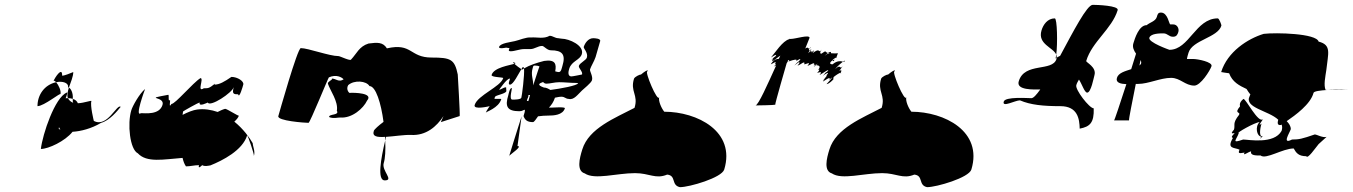

<svg xmlns="http://www.w3.org/2000/svg" viewBox="-20 -786 5594 794"><path d="M135 -347C135 -393 163 -435 212 -446C222 -435 234 -410 230 -396C233 -406 162 -347 135 -347ZM201 -450C202 -454 207 -452 212 -446C239 -452 266 -443 261 -424C261 -425 262 -425 265 -424C273 -447 283 -470 283 -488C271 -483 247 -473 237 -473C238 -514 205 -462 201 -450ZM149 -170C180 -170 249 -202 280 -241C314 -243 358 -254 398 -278C433 -287 466 -328 479 -344C464 -359 424 -256 368 -286C368 -286 352 -350 358 -368C358 -372 328 -360 302 -359C299 -367 292 -374 281 -377C281 -370 280 -365 283 -361C273 -364 265 -372 261 -380H251C253 -380 262 -410 256 -403C207 -383 156 -231 149 -170ZM265 -424C272 -420 283 -404 281 -377C276 -379 268 -380 261 -380C256 -392 260 -407 265 -424ZM224 -260C225 -256 227 -254 230 -251C224 -251 221 -252 224 -260Z M523 -330C506 -274 517 -168 550 -152C587 -112 656 -127 735 -133C738 -120 742 -108 749 -98C767 -98 784 -103 803 -103C797 -83 816 -103 816 -103C827 -97 837 -100 850 -102C900 -122 983 -164 1002 -226C1005 -226 1032 -148 1030 -141C1036 -161 1026 -178 1025 -194C1012 -217 986 -253 949 -283C958 -291 965 -299 968 -308C967 -304 919 -336 911 -336C900 -333 890 -328 880 -323C854 -332 825 -337 795 -333C779 -331 756 -322 735 -311C736 -319 737 -324 737 -325C737 -326 800 -362 806 -362C800 -342 839 -362 839 -362C849 -342 940 -402 947 -426C938 -397 947 -396 965 -396C969 -376 984 -428 986 -436C990 -450 962 -468 937 -468C908 -448 887 -436 867 -436L869 -440C844 -420 841 -421 823 -421C792 -401 825 -463 809 -463C777 -443 705 -356 689 -356C677 -336 685 -367 683 -373C674 -361 680 -394 676 -394C568 -374 664 -390 652 -352C639 -310 581 -318 563 -318C535 -298 580 -418 580 -418C556 -398 528 -347 523 -330Z M1131 -306C1125 -286 1242 -278 1256 -278C1262 -278 1338 -466 1340 -466C1371 -480 1394 -466 1401 -458C1381 -444 1368 -462 1352 -461C1359 -457 1334 -449 1336 -440C1345 -412 1380 -366 1373 -328C1385 -308 1340 -316 1341 -302C1357 -294 1382 -301 1387 -300C1436 -296 1483 -338 1498 -370C1526 -402 1444 -403 1428 -402C1425 -398 1409 -416 1420 -434C1445 -456 1495 -452 1508 -430C1534 -430 1556 -359 1566 -282C1547 -268 1528 -251 1526 -245C1518 -221 1540 -218 1572 -220C1572 -215 1573 -210 1573 -205C1575 -210 1574 -215 1576 -220C1609 -222 1651 -229 1679 -228C1742 -224 1786 -263 1814 -306C1807 -291 1803 -281 1803 -281L1881 -306C1883 -312 1873 -478 1873 -478C1860 -541 1844 -548 1765 -548C1673 -548 1685 -610 1580 -586C1564 -612 1541 -611 1504 -606C1465 -594 1455 -564 1432 -540C1430 -532 1386 -554 1380 -554C1342 -554 1254 -587 1224 -587C1210 -587 1134 -316 1131 -306ZM1573 -205C1575 -165 1573 -131 1567 -112C1557 -80 1611 -40 1571 -40C1539 -40 1555 -130 1573 -205Z M1943 -352C1936 -330 2005 -347 2005 -347C2004 -345 1992 -329 1989 -320C1990 -324 2042 -339 2053 -376C2054 -378 2035 -377 2030 -377C2022 -377 2025 -379 2027 -385C2029 -393 2070 -397 2074 -409L2073 -425C2062 -425 2052 -415 2044 -415C2045 -415 2075 -461 2088 -461C2092 -461 2077 -436 2089 -436C2103 -436 2124 -481 2136 -500C2128 -505 2115 -515 2107 -522C2088 -516 2022 -507 2013 -476C2010 -466 2062 -467 2061 -463C2050 -427 1955 -392 1943 -352ZM2044 -592C2041 -582 2073 -589 2073 -589C2078 -589 2081 -587 2086 -587C2090 -587 2076 -574 2092 -574C2108 -574 2130 -583 2146 -583H2173C2191 -583 2204 -596 2222 -596C2230 -596 2242 -578 2258 -578C2306 -578 2320 -560 2306 -514C2303 -505 2301 -488 2291 -488C2288 -488 2282 -489 2276 -491C2282 -522 2276 -541 2230 -534C2199 -526 2171 -517 2147 -503C2150 -478 2138 -387 2136 -382C2134 -374 2106 -374 2099 -374C2083 -374 2100 -422 2096 -422C2088 -422 2084 -400 2082 -392C2068 -347 2076 -326 2128 -326C2142 -326 2143 -332 2151 -332C2151 -332 2150 -328 2150 -323L2145 -306C2151 -290 2160 -281 2184 -281C2189 -281 2198 -295 2205 -305C2220 -307 2234 -308 2248 -308C2270 -308 2307 -310 2316 -338C2318 -345 2267 -341 2261 -341H2250C2260 -351 2269 -364 2275 -382C2285 -384 2293 -386 2302 -386C2316 -386 2319 -377 2332 -377C2353 -371 2370 -396 2387 -412C2395 -420 2424 -442 2428 -454C2433 -470 2418 -492 2420 -499C2424 -512 2437 -532 2443 -550C2449 -571 2455 -592 2462 -616C2465 -627 2439 -628 2433 -628C2413 -628 2399 -608 2394 -592C2392 -586 2413 -568 2407 -548C2404 -537 2378 -526 2374 -514C2371 -505 2391 -490 2387 -478C2387 -478 2349 -470 2343 -470C2327 -470 2330 -490 2334 -502C2344 -534 2378 -537 2386 -562C2397 -598 2333 -626 2303 -626C2297 -626 2293 -628 2289 -628C2275 -628 2266 -638 2253 -638C2228 -624 2201 -633 2176 -631C2155 -633 2128 -620 2109 -616C2094 -612 2049 -608 2044 -592ZM2107 -522C2101 -528 2097 -531 2108 -527C2113 -525 2113 -524 2107 -522ZM2136 -500C2140 -505 2141 -509 2143 -509C2145 -509 2146 -507 2147 -503C2145 -502 2141 -499 2139 -498C2138 -498 2138 -499 2136 -500ZM2183 -505C2185 -510 2184 -515 2191 -515C2199 -515 2206 -514 2211 -511C2207 -502 2198 -472 2185 -433C2186 -458 2174 -476 2183 -505ZM2172 -393 2165 -368C2161 -368 2158 -369 2159 -371C2161 -379 2167 -387 2165 -393ZM2086 -142C2086 -141 2085 -140 2085 -140C2084 -140 2085 -141 2086 -142ZM2086 -142C2095 -151 2142 -182 2120 -182L2137 -305C2112 -227 2090 -155 2086 -142ZM2226 -447C2229 -443 2233 -440 2240 -440C2254 -440 2274 -446 2292 -446C2316 -446 2338 -443 2363 -443L2371 -442C2368 -432 2296 -419 2256 -414C2248 -419 2239 -424 2229 -424C2199 -435 2209 -441 2226 -447Z M2388 -168C2376 -130 2364 -79 2398 -69C2439 -41 2530 -70 2606 -70C2666 -70 2691 -44 2739 -64C2778 -60 2754 -20 2792 -12C2831 -12 2965 -51 2975 -85C3023 -243 2863 -324 2727 -324C2714 -340 2702 -370 2706 -384C2699 -362 2645 -491 2657 -491C2661 -491 2663 -505 2631 -478C2625 -478 2606 -469 2602 -461C2585 -407 2621 -394 2604 -340C2524 -298 2415 -256 2388 -168Z M3104 -350C3108 -350 3182 -351 3186 -353C3183 -352 3233 -524 3233 -524C3235 -527 3236 -530 3238 -531H3237L3239 -537C3244 -538 3246 -537 3242 -533V-532C3262 -539 3281 -544 3272 -533C3272 -533 3302 -553 3284 -533C3283 -531 3283 -535 3265 -515C3266 -515 3294 -540 3284 -524C3284 -524 3292 -530 3278 -515C3288 -515 3311 -540 3306 -520C3313 -520 3337 -534 3319 -514C3327 -514 3355 -536 3345 -516C3346 -516 3360 -529 3345 -509C3347 -509 3372 -536 3356 -516C3356 -516 3381 -517 3363 -497C3363 -497 3377 -504 3359 -484C3359 -484 3387 -496 3369 -476C3373 -476 3419 -510 3401 -490C3399 -485 3401 -496 3383 -472C3390 -479 3415 -494 3399 -476C3396 -466 3404 -480 3383 -452C3382 -448 3398 -468 3383 -448C3383 -448 3421 -476 3409 -456C3409 -456 3432 -476 3414 -456C3414 -456 3416 -458 3398 -438C3410 -438 3439 -469 3424 -460C3424 -460 3428 -466 3428 -468C3438 -476 3453 -486 3457 -485C3459 -491 3463 -501 3451 -492C3453 -498 3475 -523 3458 -506C3457 -504 3452 -520 3434 -500C3435 -504 3454 -522 3466 -531C3458 -533 3443 -537 3423 -520C3405 -520 3415 -532 3424 -537C3424 -538 3425 -539 3424 -540C3430 -544 3435 -547 3439 -549C3443 -559 3445 -566 3445 -566C3434 -564 3423 -566 3413 -566C3405 -565 3397 -562 3390 -554C3390 -555 3397 -562 3404 -567C3390 -570 3400 -581 3377 -564C3361 -564 3390 -594 3372 -574C3364 -574 3367 -586 3340 -566C3340 -566 3355 -588 3337 -570C3332 -568 3344 -586 3322 -566C3322 -566 3325 -572 3329 -577C3324 -578 3325 -581 3327 -584C3322 -585 3322 -594 3310 -585L3328 -630C3326 -644 3270 -625 3250 -625H3247C3247 -626 3246 -626 3247 -626C3246 -626 3245 -625 3244 -624C3216 -617 3185 -567 3168 -548C3168 -548 3202 -571 3185 -551C3185 -551 3182 -552 3171 -538C3170 -534 3187 -553 3172 -533C3179 -533 3198 -551 3207 -556C3205 -552 3203 -547 3201 -543C3194 -542 3181 -542 3168 -521C3167 -517 3199 -541 3184 -521C3184 -521 3196 -528 3181 -511C3182 -512 3186 -514 3190 -516C3155 -439 3116 -350 3104 -350ZM3181 -511C3181 -510 3180 -510 3180 -509C3180 -510 3180 -510 3181 -511ZM3204 -515C3204 -515 3204 -514 3204 -514C3204 -514 3204 -515 3204 -515ZM3242 -532C3242 -531 3240 -531 3238 -531C3239 -531 3241 -532 3242 -532ZM3283 -522C3282 -522 3283 -523 3284 -524C3284 -523 3283 -523 3283 -522ZM3327 -584C3330 -590 3339 -597 3328 -584ZM3329 -577C3334 -583 3338 -587 3332 -576C3331 -576 3330 -577 3329 -577ZM3404 -567C3412 -572 3418 -574 3416 -566H3413C3410 -566 3406 -566 3404 -567ZM3383 -470C3383 -471 3382 -471 3383 -472ZM3424 -537C3430 -541 3434 -541 3427 -533C3425 -533 3424 -535 3424 -537ZM3436 -544C3436 -544 3438 -546 3439 -549C3443 -551 3442 -551 3436 -544ZM3420 -462C3420 -461 3418 -461 3418 -460C3418 -460 3420 -462 3420 -462ZM3466 -531C3474 -536 3477 -538 3471 -530C3470 -530 3468 -531 3466 -531ZM3457 -485C3458 -485 3459 -484 3458 -482C3457 -482 3456 -483 3457 -485Z M3410 -168C3398 -130 3386 -79 3420 -69C3461 -41 3552 -70 3628 -70C3688 -70 3713 -44 3761 -64C3800 -60 3776 -20 3814 -12C3853 -12 3987 -51 3997 -85C4045 -243 3885 -324 3749 -324C3736 -340 3724 -370 3728 -384C3721 -362 3667 -491 3679 -491C3683 -491 3685 -505 3653 -478C3647 -478 3628 -469 3624 -461C3607 -407 3643 -394 3626 -340C3546 -298 3437 -256 3410 -168Z M4131 -366C4123 -340 4178 -371 4198 -371C4242 -352 4295 -347 4365 -347C4437 -347 4444 -294 4445 -254C4487 -262 4505 -278 4503 -338C4485 -338 4425 -416 4431 -434C4433 -442 4438 -450 4442 -457C4455 -437 4465 -403 4476 -403C4492 -403 4503 -465 4506 -475C4516 -509 4470 -528 4472 -534C4496 -614 4578 -666 4602 -744C4608 -763 4515 -766 4499 -766C4475 -766 4419 -657 4364 -555C4359 -553 4354 -550 4349 -547C4348 -545 4350 -544 4349 -542C4332 -488 4217 -530 4193 -450C4181 -412 4256 -416 4282 -416C4266 -394 4254 -380 4245 -380C4229 -380 4137 -387 4131 -366ZM4287 -660C4270 -603 4336 -590 4348 -560C4354 -605 4352 -710 4342 -710C4312 -710 4294 -684 4287 -660ZM4348 -560C4350 -556 4350 -552 4349 -547L4345 -544C4346 -547 4347 -553 4348 -560Z M4599 -464C4593 -444 4614 -439 4638 -438C4612 -358 4589 -288 4587 -288H4649C4648 -296 4662 -363 4677 -439H4687C4729 -439 4779 -464 4823 -464C4861 -464 4881 -432 4919 -432C4945 -432 4984 -494 4990 -512C4996 -530 4932 -542 4915 -542H4889C4887 -542 4895 -568 4895 -568C4911 -621 5016 -630 5031 -680C5032 -682 5022 -710 5016 -710C4924 -710 4898 -580 4816 -580C4816 -580 4727 -611 4733 -630C4739 -648 4777 -648 4791 -648C4809 -648 4813 -634 4831 -634C4846 -634 4850 -644 4853 -654C4857 -668 4848 -685 4832 -685H4820C4814 -685 4810 -734 4781 -734C4769 -734 4767 -727 4764 -716C4758 -697 4735 -694 4721 -681L4722 -682C4690 -682 4673 -627 4667 -607C4662 -591 4669 -577 4678 -564C4672 -544 4665 -522 4658 -500C4634 -492 4605 -485 4599 -464ZM4697 -538C4699 -533 4700 -528 4699 -524C4698 -520 4695 -518 4692 -515C4693 -523 4696 -531 4697 -538Z M5030 -488C5030 -488 5059 -483 5063 -483C5076 -447 5105 -432 5135 -418C5140 -410 5145 -402 5151 -395C5150 -394 5149 -392 5148 -389C5123 -340 5226 -329 5266 -291C5263 -279 5261 -267 5277 -269L5280 -271C5283 -263 5283 -255 5280 -245C5249 -188 5142 -209 5121 -209C5069 -191 5094 -208 5103 -236C5088 -234 5171 -281 5189 -281C5169 -263 5177 -221 5197 -221C5181 -203 5201 -220 5202 -224C5186 -216 5190 -253 5197 -275C5177 -257 5203 -293 5203 -293C5183 -275 5133 -377 5122 -377C5101 -359 5109 -349 5108 -346C5081 -314 5112 -325 5104 -311C5075 -275 5089 -268 5083 -250C5061 -225 5087 -239 5085 -234C5065 -216 5079 -216 5079 -216C5050 -168 5087 -177 5106 -167C5095 -145 5117 -155 5127 -155C5116 -137 5145 -160 5154 -160C5149 -142 5176 -143 5193 -143C5215 -125 5284 -172 5330 -172C5340 -154 5350 -140 5382 -140C5388 -127 5418 -172 5433 -190L5466 -220C5450 -215 5426 -230 5417 -230C5365 -212 5352 -209 5323 -209C5280 -187 5313 -236 5318 -252C5318 -264 5311 -275 5301 -285C5336 -309 5400 -355 5412 -402C5414 -409 5440 -412 5470 -414H5462C5453 -434 5461 -469 5465 -497C5472 -565 5488 -600 5433 -614C5424 -648 5256 -652 5206 -646C5140 -626 5056 -572 5030 -488ZM5271 -315C5271 -315 5270 -315 5270 -315C5270 -315 5271 -315 5271 -315ZM5470 -414C5512 -417 5554 -415 5554 -415C5524 -415 5503 -414 5470 -414Z"/></svg>

Font: Alpina
Style: Obl
Weight: 400
Version: Version 0.9